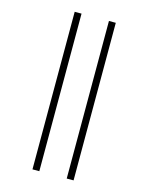

<svg xmlns="http://www.w3.org/2000/svg" viewBox="-139 -909 879 1137"><g transform="rotate(15 300.0 -340.0)"><path d="M384 143V-823H426V143ZM174 143V-823H216V143Z"/></g></svg>

Font: Iosevka SS04 XLt Ex
Style: Regular
Weight: 200
Width: 7
Monospace: yes
Designer: Belleve Invis
Foundry: Belleve Invis
Version: Version 19.0.0; ttfautohint (v1.8.4)